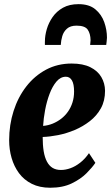

<svg xmlns="http://www.w3.org/2000/svg" viewBox="-20 -868 522 902"><path d="M428 -103Q414 -82 386.8 -54.5Q359.5 -27 317.2 -6.5Q275 14 216 14Q166 14 129.2 -4.5Q92.5 -23 69.2 -54.5Q46 -86 34.5 -125.8Q23 -165.5 23 -209Q23 -281.5 43.8 -346.5Q64.5 -411.5 103.5 -461.8Q142.5 -512 196.5 -540.8Q250.5 -569.5 316.5 -569.5Q370 -569.5 404.5 -552.2Q439 -535 456 -506Q473 -477 473.5 -441.5Q473.5 -394.5 454 -359.2Q434.5 -324 402 -298.8Q369.5 -273.5 330.8 -257.2Q292 -241 252.8 -233.2Q213.5 -225.5 180.5 -224.5Q180.5 -186.5 185.2 -157.5Q190 -128.5 200.5 -108.8Q211 -89 227.2 -79.2Q243.5 -69.5 266.5 -69.5Q288 -69.5 311 -77.8Q334 -86 356.8 -103.8Q379.5 -121.5 398 -148.5ZM289.5 -507.5Q264.5 -507.5 245.2 -484.8Q226 -462 212.8 -426.8Q199.5 -391.5 192 -351.5Q184.5 -311.5 182.5 -276.5Q206 -278.5 227.5 -287.2Q249 -296 267.5 -310.2Q286 -324.5 299.5 -343.8Q313 -363 320.5 -386.8Q328 -410.5 328 -438Q328 -473 318 -490.2Q308 -507.5 289.5 -507.5ZM191 -657Q191 -661.5 190.8 -665.5Q190.5 -669.5 191 -674Q191 -701 199.8 -731Q208.5 -761 227.2 -788Q246 -815 276 -831.8Q306 -848.5 349 -848.5Q399 -848.5 428 -824.2Q457 -800 469.8 -763.8Q482.5 -727.5 482.5 -691Q482 -682 481 -673Q480 -664 479 -657H403.5Q404 -662.5 404.5 -667.8Q405 -673 405.5 -679Q405 -710 392 -728.8Q379 -747.5 339.5 -747.5Q310.5 -747.5 294.5 -733.2Q278.5 -719 272.5 -698Q266.5 -677 265.5 -657Z"/></svg>

Font: Merriweather 24pt SemiCondensed Black
Style: Italic
Weight: 900
Width: 4
Italic angle: -7.8°
Designer: Eben Sorkin
Foundry: Eben Sorkin
Version: Version 2.101